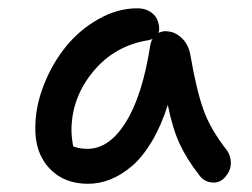

<svg xmlns="http://www.w3.org/2000/svg" viewBox="-20 -737 613 467"><path d="M193.8 -290Q135.3 -290 100.1 -327.6Q64.9 -365.2 65.9 -426.8Q65.9 -477.1 86.2 -529.3Q106.4 -581.5 139.6 -622.8Q172.9 -664.1 219.2 -690.4Q265.6 -716.8 314 -716.8Q336.9 -716.8 351.8 -703.6Q366.7 -690.4 367.2 -666Q367.2 -661.1 365.2 -657.2Q375 -661.1 381.8 -661.1Q404.8 -661.1 421.6 -645Q438.5 -628.9 442.9 -604Q457.5 -519 474.6 -470.7Q491.7 -422.4 532.2 -371.1Q542 -356.9 541.5 -339.6Q541 -322.3 528.8 -307.6Q516.6 -293 500 -293Q476.6 -293 463.9 -312Q435.1 -348.6 417.2 -386.7Q399.4 -424.8 388.2 -481.9Q372.1 -431.2 349.4 -393.1Q326.7 -355 300.8 -333Q274.9 -311 248.3 -300.5Q221.7 -290 193.8 -290ZM153.8 -421.9Q153.8 -402.3 158.2 -380.9Q172.9 -375 192.9 -375Q245.6 -375 285.9 -439.5Q326.2 -503.9 345.2 -625Q346.7 -635.3 351.1 -642.1Q346.7 -640.6 340.8 -639.2Q258.8 -626 206.8 -563.2Q154.8 -500.5 153.8 -421.9Z"/></svg>

Font: Shantell Sans Irregular Bouncy
Style: Regular
Weight: 400
Designer: Stephen Nixon, Anya Danilova, Shantell Martin
Foundry: Arrow Type
Version: Version 1.006;[9816181b4]